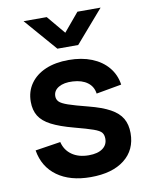

<svg xmlns="http://www.w3.org/2000/svg" viewBox="-88 -839 717 918"><g transform="rotate(-10 271.0 -380.0)"><path d="M90.5 -775H203L277.5 -686L352 -775H464.5L328 -617.5H227ZM278.5 15Q178.5 15 116 -30Q53.5 -75 40 -156.5L163 -175.5Q172.5 -135.5 205 -112.5Q237.5 -89.5 287 -89.5Q330.5 -89.5 354.2 -106.8Q378 -124 378 -154Q378 -172.5 369.2 -183.8Q360.5 -195 331 -205.5Q301.5 -216 240.5 -232Q172.5 -250 132.5 -270.8Q92.5 -291.5 75 -320Q57.5 -348.5 57.5 -389Q57.5 -439.5 84 -477Q110.5 -514.5 158 -534.8Q205.5 -555 270 -555Q333 -555 381.8 -535.5Q430.5 -516 460.5 -480Q490.5 -444 497.5 -395.5L374.5 -373.5Q370 -408 343.2 -428Q316.5 -448 272 -450.5Q229.5 -453 203.5 -437.8Q177.5 -422.5 177.5 -395Q177.5 -379.5 188 -368.5Q198.5 -357.5 230.2 -346.5Q262 -335.5 325 -319.5Q389.5 -303 428.2 -281.8Q467 -260.5 484.2 -231Q501.5 -201.5 501.5 -159.5Q501.5 -78 442.2 -31.5Q383 15 278.5 15Z"/></g></svg>

Font: Manrope ExtraLight
Style: Bold
Weight: 700
Version: Version 4.504